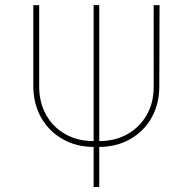

<svg xmlns="http://www.w3.org/2000/svg" viewBox="-20 -748 771 768"><path d="M594.7 -727.5H618.2L617.2 -402.3Q617.2 -332 586.4 -277.3Q555.7 -222.7 501.2 -191.7Q446.8 -160.6 376 -160.2H354.5Q284.7 -160.6 230.2 -191.7Q175.8 -222.7 144.8 -277.3Q113.8 -332 113.3 -402.3V-727.5H136.7V-402.3Q136.7 -338.4 164.3 -288.8Q191.9 -239.3 241.2 -211.4Q290.5 -183.6 354.5 -183.6H376Q440.4 -183.6 489.7 -211.4Q539.1 -239.3 567.1 -288.6Q595.2 -337.9 594.7 -402.3ZM377 -727.5V0H354.5V-727.5Z"/></svg>

Font: Inter Tight Thin
Style: Regular
Weight: 250
Designer: Rasmus Andersson
Foundry: rsms
Version: Version 3.004